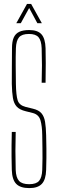

<svg xmlns="http://www.w3.org/2000/svg" viewBox="-20 -959 296 984"><path d="M130.5 5Q84 5 63 -16.8Q42 -38.5 40.5 -88Q39.5 -127 39.2 -156Q39 -185 39.2 -214.2Q39.5 -243.5 40.5 -283H60.5Q59 -234.5 59 -185.8Q59 -137 60.5 -88Q62 -49 77.5 -32Q93 -15 129.5 -15Q165.5 -15 180.2 -32Q195 -49 196.5 -88Q197.5 -122.5 197.8 -147.8Q198 -173 197.5 -199.8Q197 -226.5 196.5 -266Q196 -312.5 187.5 -342.2Q179 -372 147.5 -380L111.5 -389Q80.5 -396.5 65.8 -412.5Q51 -428.5 46.2 -456.8Q41.5 -485 40.5 -529Q40 -567.5 40.8 -617.5Q41.5 -667.5 41.5 -713Q41.5 -746 50.2 -766.2Q59 -786.5 78.5 -795.8Q98 -805 129.5 -805Q173 -805 192.5 -783.2Q212 -761.5 213.5 -712Q214.5 -681.5 214.5 -635.8Q214.5 -590 213.5 -535H193.5Q195 -579.5 195 -623.8Q195 -668 193.5 -712Q192 -751 177.5 -768Q163 -785 128.5 -785Q92.5 -785 77.8 -768Q63 -751 61.5 -712Q60 -666.5 60.5 -620.8Q61 -575 61.5 -529Q62.5 -470.5 70.5 -445Q78.5 -419.5 111.5 -411L148.5 -402Q178.5 -395 192.5 -378.5Q206.5 -362 211 -334.2Q215.5 -306.5 216.5 -266Q217.5 -224.5 217.8 -198.2Q218 -172 217.8 -147.8Q217.5 -123.5 216.5 -88Q215 -38.5 194.5 -16.8Q174 5 130.5 5ZM63.5 -840 118.5 -939H139.5L194.5 -840H171.5L129.5 -918L86.5 -840Z"/></svg>

Font: Big Shoulders Display SC Thin
Style: Regular
Weight: 100
Designer: Patric King
Foundry: XO Type Co
Version: Version 2.002